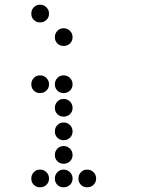

<svg xmlns="http://www.w3.org/2000/svg" viewBox="-20 -808 640 815"><path d="M149 -788Q134 -788 123.5 -777Q113 -766 113 -751V-749Q113 -734 123.5 -723.5Q134 -713 149 -713H151Q166 -713 177 -723.5Q188 -734 188 -749V-751Q188 -766 177 -777Q166 -788 151 -788ZM249 -688Q234 -688 223.5 -677Q213 -666 213 -651V-649Q213 -634 223.5 -623.5Q234 -613 249 -613H251Q266 -613 277 -623.5Q288 -634 288 -649V-651Q288 -666 277 -677Q266 -688 251 -688ZM149 -488Q134 -488 123.5 -477Q113 -466 113 -451V-449Q113 -434 123.5 -423.5Q134 -413 149 -413H151Q166 -413 177 -423.5Q188 -434 188 -449V-451Q188 -466 177 -477Q166 -488 151 -488ZM249 -488Q234 -488 223.5 -477Q213 -466 213 -451V-449Q213 -434 223.5 -423.5Q234 -413 249 -413H251Q266 -413 277 -423.5Q288 -434 288 -449V-451Q288 -466 277 -477Q266 -488 251 -488ZM249 -388Q234 -388 223.5 -377Q213 -366 213 -351V-349Q213 -334 223.5 -323.5Q234 -313 249 -313H251Q266 -313 277 -323.5Q288 -334 288 -349V-351Q288 -366 277 -377Q266 -388 251 -388ZM249 -288Q234 -288 223.5 -277Q213 -266 213 -251V-249Q213 -234 223.5 -223.5Q234 -213 249 -213H251Q266 -213 277 -223.5Q288 -234 288 -249V-251Q288 -266 277 -277Q266 -288 251 -288ZM249 -188Q234 -188 223.5 -177Q213 -166 213 -151V-149Q213 -134 223.5 -123.5Q234 -113 249 -113H251Q266 -113 277 -123.5Q288 -134 288 -149V-151Q288 -166 277 -177Q266 -188 251 -188ZM149 -88Q134 -88 123.5 -77Q113 -66 113 -51V-49Q113 -34 123.5 -23.5Q134 -13 149 -13H151Q166 -13 177 -23.5Q188 -34 188 -49V-51Q188 -66 177 -77Q166 -88 151 -88ZM249 -88Q234 -88 223.5 -77Q213 -66 213 -51V-49Q213 -34 223.5 -23.5Q234 -13 249 -13H251Q266 -13 277 -23.5Q288 -34 288 -49V-51Q288 -66 277 -77Q266 -88 251 -88ZM349 -88Q334 -88 323.5 -77Q313 -66 313 -51V-49Q313 -34 323.5 -23.5Q334 -13 349 -13H351Q366 -13 377 -23.5Q388 -34 388 -49V-51Q388 -66 377 -77Q366 -88 351 -88Z"/></svg>

Font: Doto Rounded
Style: Bold
Weight: 700
Monospace: yes
Version: Version 1.000